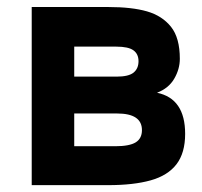

<svg xmlns="http://www.w3.org/2000/svg" viewBox="-20 -540 588 560"><path d="M295.5 0H72.5V-519.5H296.5Q364.5 -519.5 408.8 -506.8Q453 -494 478.8 -461.8Q504.5 -429.5 504.5 -368.5Q504.5 -338.5 488.2 -310.5Q472 -282.5 438 -269.5Q520 -252.5 520 -149.5Q520 -94 494.8 -61Q469.5 -28 419.5 -14Q369.5 0 295.5 0ZM320 -316.5Q355 -316.5 369.5 -328.2Q384 -340 384 -361.5Q384 -382.5 369.2 -393.2Q354.5 -404 319 -404H196.5V-316.5ZM316 -113.5Q357.5 -113.5 375.8 -124.8Q394 -136 394 -160.5Q394 -209 321.5 -209H196.5V-113.5Z"/></svg>

Font: Acari Sans
Style: Bold
Weight: 700
Designer: Alfredo Marco Pradil and Stefan Peev (font) & Cristiano Sobral (main changes)
Foundry: Alfredo Marco Pradil and Stefan Peev (font) & Cristiano Sobral (main changes)
Version: Version 1.063; ttfautohint (v1.8.3)